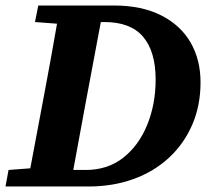

<svg xmlns="http://www.w3.org/2000/svg" viewBox="-32 -677 761 697"><path d="M95 -597 107 -657H381Q483 -657 553.5 -621Q624 -585 660 -522.5Q696 -460 696 -378Q696 -294 666 -224.5Q636 -155 581.5 -104.5Q527 -54 452.5 -27Q378 0 289 0H-12L-1 -60L78 -66L132 -353Q143 -413 154 -472.5Q165 -532 175 -591ZM279 -304Q268 -243 256.5 -182Q245 -121 234 -60H279Q359 -60 415.5 -104.5Q472 -149 502.5 -224Q533 -299 533 -388Q533 -490 487.5 -543.5Q442 -597 347 -597H334Z"/></svg>

Font: Source Serif 4 SmText
Style: Bold Italic
Weight: 700
Italic angle: -12°
Designer: Frank Grießhammer
Foundry: Adobe
Version: Version 4.005;hotconv 1.1.0;makeotfexe 2.6.0